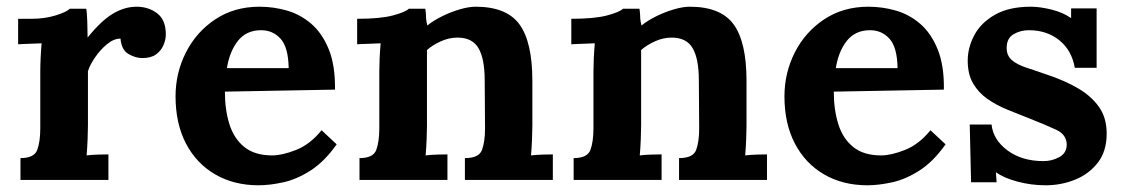

<svg xmlns="http://www.w3.org/2000/svg" viewBox="-20 -536 3349 572"><path d="M41 -65Q82 -65 91 -89.5Q100 -114 100 -154V-322Q100 -340 101 -362.5Q102 -385 104 -407Q88 -406 66.5 -405.5Q45 -405 34 -404V-480H74Q113 -480 145.5 -490Q178 -500 188 -510H237Q239 -500 240 -472.5Q241 -445 241 -424Q281 -474 316 -495Q351 -516 387 -516Q422 -516 448 -496.5Q474 -477 474 -433Q474 -418 467 -401.5Q460 -385 445 -374Q430 -363 404 -363Q384 -363 363 -375Q342 -387 339 -421Q319 -421 299 -404.5Q279 -388 263.5 -365.5Q248 -343 242 -324V-161Q242 -147 241 -121.5Q240 -96 238 -73Q254 -75 273.5 -75.5Q293 -76 303 -76V0H41Z M750 16Q677 16 621 -16.5Q565 -49 534 -108.5Q503 -168 503 -249Q503 -319 534 -380Q565 -441 621.5 -478.5Q678 -516 753 -516Q795 -516 835 -504.5Q875 -493 907.5 -465Q940 -437 959.5 -389Q979 -341 978 -269L650 -263Q650 -209 663.5 -166Q677 -123 708 -98Q739 -73 791 -73Q821 -73 862.5 -89.5Q904 -106 938 -148L983 -106Q947 -55 906 -28.5Q865 -2 824.5 7Q784 16 750 16ZM656 -333H840Q839 -395 816 -420.5Q793 -446 758 -446Q714 -446 689 -414.5Q664 -383 656 -333Z M1051 0V-65Q1092 -65 1101 -89.5Q1110 -114 1110 -154V-322Q1110 -340 1111 -362.5Q1112 -385 1114 -407Q1098 -406 1076.5 -405.5Q1055 -405 1044 -404V-480Q1113 -480 1150.5 -490Q1188 -500 1198 -510H1247Q1249 -497 1249 -491Q1249 -485 1249.5 -479.5Q1250 -474 1253 -460Q1273 -476 1299 -488.5Q1325 -501 1351 -508.5Q1377 -516 1397 -516Q1489 -516 1527.5 -463.5Q1566 -411 1566 -295V-161Q1566 -147 1565 -121.5Q1564 -96 1562 -73Q1579 -75 1598 -75.5Q1617 -76 1627 -76V0H1365V-65Q1407 -65 1416 -89.5Q1425 -114 1425 -154L1424 -296Q1424 -361 1405.5 -392.5Q1387 -424 1343 -424Q1318 -424 1293.5 -413Q1269 -402 1252 -387V-161Q1252 -147 1251 -121.5Q1250 -96 1248 -73Q1264 -75 1283.5 -75.5Q1303 -76 1313 -76V0Z M1689 0V-65Q1730 -65 1739 -89.5Q1748 -114 1748 -154V-322Q1748 -340 1749 -362.5Q1750 -385 1752 -407Q1736 -406 1714.5 -405.5Q1693 -405 1682 -404V-480Q1751 -480 1788.5 -490Q1826 -500 1836 -510H1885Q1887 -497 1887 -491Q1887 -485 1887.5 -479.5Q1888 -474 1891 -460Q1911 -476 1937 -488.5Q1963 -501 1989 -508.5Q2015 -516 2035 -516Q2127 -516 2165.5 -463.5Q2204 -411 2204 -295V-161Q2204 -147 2203 -121.5Q2202 -96 2200 -73Q2217 -75 2236 -75.5Q2255 -76 2265 -76V0H2003V-65Q2045 -65 2054 -89.5Q2063 -114 2063 -154L2062 -296Q2062 -361 2043.5 -392.5Q2025 -424 1981 -424Q1956 -424 1931.5 -413Q1907 -402 1890 -387V-161Q1890 -147 1889 -121.5Q1888 -96 1886 -73Q1902 -75 1921.5 -75.5Q1941 -76 1951 -76V0Z M2564 16Q2491 16 2435 -16.5Q2379 -49 2348 -108.5Q2317 -168 2317 -249Q2317 -319 2348 -380Q2379 -441 2435.5 -478.5Q2492 -516 2567 -516Q2609 -516 2649 -504.5Q2689 -493 2721.5 -465Q2754 -437 2773.5 -389Q2793 -341 2792 -269L2464 -263Q2464 -209 2477.5 -166Q2491 -123 2522 -98Q2553 -73 2605 -73Q2635 -73 2676.5 -89.5Q2718 -106 2752 -148L2797 -106Q2761 -55 2720 -28.5Q2679 -2 2638.5 7Q2598 16 2564 16ZM2470 -333H2654Q2653 -395 2630 -420.5Q2607 -446 2572 -446Q2528 -446 2503 -414.5Q2478 -383 2470 -333Z M3095 16Q3052 16 3011 5Q2970 -6 2947 -23L2949 7H2873L2869 -165H2934Q2939 -119 2982 -87.5Q3025 -56 3089 -56Q3114 -56 3136 -68Q3158 -80 3158 -106Q3157 -135 3127.5 -149Q3098 -163 3042 -185Q3011 -197 2979.5 -210Q2948 -223 2921.5 -241.5Q2895 -260 2879 -287.5Q2863 -315 2863 -355Q2863 -394 2882.5 -431Q2902 -468 2944 -492Q2986 -516 3051 -516Q3078 -516 3112.5 -507.5Q3147 -499 3171 -482V-511H3247V-334H3182Q3173 -386 3136 -416Q3099 -446 3045 -446Q3020 -446 2999.5 -434Q2979 -422 2979 -393Q2979 -370 2995 -356.5Q3011 -343 3039 -334Q3067 -325 3101 -313Q3152 -296 3191.5 -273Q3231 -250 3254 -217.5Q3277 -185 3277 -138Q3277 -86 3251 -52Q3225 -18 3183.5 -1Q3142 16 3095 16Z"/></svg>

Font: Lora
Style: Bold
Weight: 700
Designer: Olga Karpushina, Alexei Vanyashin (Cyrillic)
Foundry: Cyreal
Version: Version 3.006; ttfautohint (v1.8.4.7-5d5b);gftools[0.9.30]